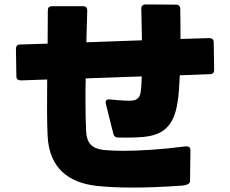

<svg xmlns="http://www.w3.org/2000/svg" viewBox="-20 -812 1040 867"><path d="M414 27C456 32 512 35 579 35C645 35 721 32 803 26C826 24 838 17 838 6L840 -133C840 -145 834 -151 823 -151C822 -151 820 -151 819 -151C700 -136 606 -131 539 -131C497 -131 466 -133 446 -135C393 -142 372 -167 369 -218C367 -257 366 -306 366 -362C366 -392 366 -424 367 -458L620 -467C619 -438 618 -413 615 -395C612 -376 603 -361 579 -358C561 -356 526 -358 476 -363C462 -365 454 -357 458 -343L492 -207C495 -196 501 -191 513 -191C562 -190 600 -191 631 -194C710 -203 765 -235 782 -352C787 -383 790 -425 792 -472L928 -477C941 -477 947 -484 947 -497L945 -622C945 -634 937 -640 925 -640L795 -636C795 -684 795 -732 794 -772C794 -784 787 -791 775 -791L637 -792C625 -792 618 -785 618 -773C619 -729 620 -679 621 -630L370 -621C371 -668 373 -716 374 -765C374 -778 368 -784 355 -784H215C202 -784 196 -778 196 -765C196 -719 195 -667 195 -615L71 -611C58 -611 52 -604 52 -591L54 -467C54 -455 62 -449 74 -449L193 -453C192 -351 192 -257 195 -199C202 -49 294 13 414 27Z"/></svg>

Font: LINE Seed JP_OTF ExtraBold
Style: Regular
Weight: 800
Designer: LY Corporation & Fontrix & Fontworks
Version: Version 1.013